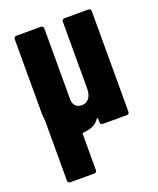

<svg xmlns="http://www.w3.org/2000/svg" viewBox="-134 -596 723 878"><g transform="rotate(-20 227.5 -157.0)"><path d="M43 188V-101V-107Q40 -124 40 -142V-502Q40 -507 43.5 -510.5Q47 -514 52 -514H172Q177 -514 180.5 -510.5Q184 -507 184 -502V-150Q184 -146 185 -144Q194 -113 226 -113Q248 -113 261 -130Q274 -147 274 -176V-502Q274 -507 277.5 -510.5Q281 -514 286 -514H403Q408 -514 411.5 -510.5Q415 -507 415 -502V-12Q415 -7 411.5 -3.5Q408 0 403 0H286Q281 0 277.5 -3.5Q274 -7 274 -12V-29Q274 -32 272 -33Q270 -34 268 -31Q254 -11 234.5 -3Q215 5 189 7Q184 7 184 12V188Q184 193 180.5 196.5Q177 200 172 200H55Q50 200 46.5 196.5Q43 193 43 188Z"/></g></svg>

Font: Barlow Condensed
Style: Bold
Weight: 700
Width: 3
Designer: Jeremy Tribby
Foundry: Tribby Type
Version: Version 1.500